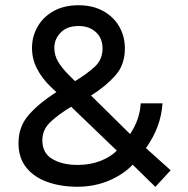

<svg xmlns="http://www.w3.org/2000/svg" viewBox="-20 -710 721 735"><path d="M102.5 -526.4Q102.5 -570.3 123.8 -607.7Q145 -645 185.1 -667.5Q225.1 -689.9 280.8 -689.9Q334 -689.9 373.8 -668.5Q413.6 -647 435.8 -609.4Q458 -571.8 458 -523.9Q458 -461.4 420.9 -420.2Q383.8 -378.9 328.6 -344.2L478 -196.8Q515.6 -252.9 518.6 -314.5H602.1Q596.2 -223.1 538.6 -143.1L633.3 -58.1L574.7 5.4L487.8 -79.6Q453.1 -42.5 397.5 -18.8Q341.8 4.9 275.9 4.9Q213.4 4.9 162.1 -13.2Q110.8 -31.2 80.8 -68.4Q50.8 -105.5 50.8 -162.1Q50.8 -226.6 91.6 -272Q132.3 -317.4 195.8 -357.4L172.9 -378.9Q140.1 -411.1 121.3 -447.8Q102.5 -484.4 102.5 -526.4ZM267.1 -399.4Q312 -426.3 342.3 -454.1Q372.6 -481.9 372.6 -524.4Q372.6 -563 347.4 -586.7Q322.3 -610.4 280.8 -610.4Q236.3 -610.4 212.2 -585.2Q188 -560.1 188 -527.3Q188 -498 202.6 -473.6Q217.3 -449.2 243.2 -423.3ZM427.2 -133.3 252.4 -301.3Q206.5 -273.9 174.3 -244.1Q142.1 -214.4 142.1 -173.3Q142.1 -123.5 180.7 -101.1Q219.2 -78.6 277.3 -78.6Q325.2 -78.6 364 -93.8Q402.8 -108.9 427.2 -133.3Z"/></svg>

Font: Estedad-FD Medium
Style: Regular
Weight: 500
Designer: Amin Abedi
Version: Version 7.3